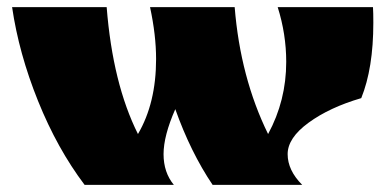

<svg xmlns="http://www.w3.org/2000/svg" viewBox="-20 -520 1080 540"><path d="M785 -346Q785 -424 761 -500H1029Q1030 -485 1030 -456Q1030 -328 996 -244Q907 -218 848 -175Q789 -132 789 -86.5Q789 -41 830 0H578Q516 -92 473 -213Q440 -138 440 -86.5Q440 -35 469 0H218Q141 -102 87 -236Q33 -370 14 -500H280Q297 -285 368 -143Q419 -230 419 -354Q419 -421 402 -500H640Q656 -302 734 -143Q785 -237 785 -346Z"/></svg>

Font: Ruslan Display
Style: Regular
Weight: 400
Version: Version 1.001